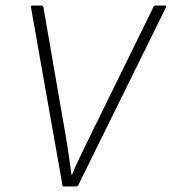

<svg xmlns="http://www.w3.org/2000/svg" viewBox="-20 -675 622 695"><path d="M211 0Q206 0 206 -5L92 -649Q91 -655 99 -655H130Q135 -655 137 -650L221 -165Q226 -134 230.5 -103Q235 -72 239 -41H240Q253 -73 268 -104Q283 -135 298 -166L536 -651Q538 -655 543 -655H577Q580 -655 581 -654Q582 -653 581 -649L264 -6Q261 0 256 0Z"/></svg>

Font: Sofia Sans Semi Condensed ExtraLight
Style: Italic
Weight: 250
Italic angle: -9°
Version: Version 4.100